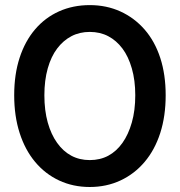

<svg xmlns="http://www.w3.org/2000/svg" viewBox="-20 -709 704 752"><path d="M331.5 23.4Q266.1 23.4 211.4 -2.2Q156.7 -27.8 117.4 -75Q78.1 -122.1 56.9 -188.2Q35.6 -254.4 35.6 -335.9Q35.6 -418 56.9 -482.9Q78.1 -547.9 117.4 -594Q156.7 -640.1 211.4 -664.6Q266.1 -689 331.5 -689Q397 -689 451.7 -664.1Q506.3 -639.2 546.4 -593.3Q586.4 -547.4 607.7 -482.2Q628.9 -417 628.9 -335.9Q628.9 -254.4 607.7 -188.2Q586.4 -122.1 546.6 -75Q506.8 -27.8 451.9 -2.2Q397 23.4 331.5 23.4ZM331.5 -82Q372.1 -82 404.1 -99.1Q436 -116.2 459.5 -149.2Q482.9 -182.1 496.3 -229.2Q509.8 -276.4 509.8 -335.9Q509.8 -394.5 496.3 -441.2Q482.9 -487.8 459.5 -519Q436 -550.3 404.1 -567.1Q372.1 -584 331.5 -584Q291.5 -584 259.5 -567.1Q227.5 -550.3 203.9 -519Q180.2 -487.8 167 -441.2Q153.8 -394.5 153.8 -335.9Q153.8 -276.4 167 -229.2Q180.2 -182.1 203.9 -149.2Q227.5 -116.2 259.5 -99.1Q291.5 -82 331.5 -82Z"/></svg>

Font: Pyidaungsu Book
Style: Bold
Weight: 700
Designer: Sun Tun
Foundry: MCF
Version: Version 1.008;February 27, 2020;FontCreator 11.0.0.2408 32-b